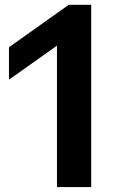

<svg xmlns="http://www.w3.org/2000/svg" viewBox="-20 -762 476 782"><path d="M212 0V-576L16.5 -437.5V-569.5L260 -742.5H351.5V0Z"/></svg>

Font: Encode Sans SemiExpanded SemiExpanded SemiBold
Style: Regular
Weight: 600
Width: 6
Designer: Multiple Designers
Foundry: Impallari Type
Version: Version 3.000; ttfautohint (v1.8.3) -l 8 -r 50 -G 200 -x 14 